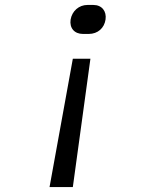

<svg xmlns="http://www.w3.org/2000/svg" viewBox="-20 -575 640 775"><path d="M315 -438H338C375 -438 401 -462 406 -496C411 -530 391 -555 357 -555H333C299 -555 271 -531 265 -496C260 -462 280 -438 315 -438ZM180 180H274L345 -338H274Z"/></svg>

Font: JetBrains Mono Light
Style: Italic
Weight: 336
Italic angle: -9°
Monospace: yes
Designer: Philipp Nurullin, Konstantin Bulenkov
Foundry: JetBrains
Version: Version 2.305